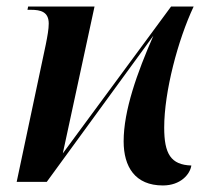

<svg xmlns="http://www.w3.org/2000/svg" viewBox="-20 -556 644 587"><path d="M478 11C532 11 561 -23 565 -50C502 -52 482 -86 482 -166C482 -276 524 -434 572 -536H503L172 -87L269 -536H66L64 -526H75C104 -526 129 -520 129 -484C129 -467 125 -445 120 -420L31 0H123L449 -447C399 -333 358 -218 358 -124C358 -46 393 11 478 11Z"/></svg>

Font: Noto Serif Display SemiCondensed SemiBold
Style: Italic
Weight: 600
Width: 4
Italic angle: -12°
Designer: Monotype Design Team
Foundry: Monotype Imaging Inc.
Version: Version 2.009